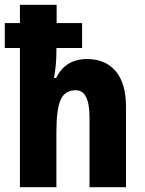

<svg xmlns="http://www.w3.org/2000/svg" viewBox="-23 -780 603 800"><path d="M213 -760V-684H319V-580H212V-560Q212 -538 209.5 -510Q207 -482 202 -455H211Q249 -534 340 -534Q416 -534 459 -483.5Q502 -433 502 -335V0H350V-290Q350 -404 293 -404Q247 -404 229.5 -364Q212 -324 212 -230V0H60V-580H-3V-684H60V-760Z"/></svg>

Font: Noto Sans Myanmar Condensed ExtraBold
Style: Regular
Weight: 800
Width: 3
Designer: Monotype Design Team
Foundry: Monotype Imaging Inc.
Version: Version 2.107; ttfautohint (v1.8.4.7-5d5b)